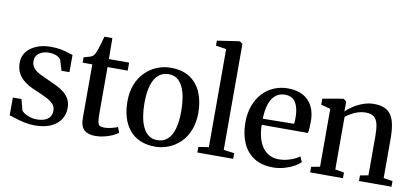

<svg xmlns="http://www.w3.org/2000/svg" viewBox="-74 -1077 2927 1346"><g transform="rotate(10 1389.5 -404.0)"><path d="M224 11Q185.5 11 149.2 3Q113 -5 84 -14.2Q55 -23.5 38.5 -28.5L39 -155H100L120 -79.5Q125.5 -68.5 142.2 -57.8Q159 -47 181.8 -40Q204.5 -33 227.5 -33Q264 -33 287.8 -42.8Q311.5 -52.5 323.2 -70.8Q335 -89 335 -113.5Q335 -140.5 317.8 -159.5Q300.5 -178.5 268 -195.2Q235.5 -212 188.5 -231Q142 -250 109.8 -273.8Q77.5 -297.5 60.5 -329.2Q43.5 -361 43.5 -404Q43.5 -449 69 -482Q94.5 -515 139 -533.2Q183.5 -551.5 239.5 -551.5Q282.5 -551.5 313.2 -545.2Q344 -539 365 -531.8Q386 -524.5 399 -521.5L398.5 -399H342L320.5 -471Q316 -481 304 -489.8Q292 -498.5 274.8 -503.5Q257.5 -508.5 236.5 -508.5Q209 -509 186.2 -500Q163.5 -491 150.2 -474.2Q137 -457.5 137 -433.5Q137 -402 154.5 -382Q172 -362 200.5 -347.8Q229 -333.5 261.5 -319.5Q293 -306 323.2 -291Q353.5 -276 377.5 -257Q401.5 -238 415.8 -212Q430 -186 430 -150Q430 -102.5 406 -66.2Q382 -30 336 -9.5Q290 11 224 11Z M653.5 10Q602.5 10 574.8 -14.2Q547 -38.5 547 -100V-480.5H478V-518.5Q487 -521.5 498.5 -524.5Q510 -527.5 520.5 -530.8Q531 -534 536 -537.5Q543 -542 547.8 -547.5Q552.5 -553 556.5 -560.5Q560.5 -568 564 -577.5Q569 -589.5 575 -609.8Q581 -630 587 -651Q593 -672 597 -686.5H653.5L655 -537.5H799V-480.5H655.5V-157Q655.5 -112 659.5 -91Q663.5 -70 674.8 -64.2Q686 -58.5 706.5 -58.5Q730 -58.5 758 -65.5Q786 -72.5 801 -79.5L815.5 -41Q800.5 -29 775 -17.2Q749.5 -5.5 718 2.2Q686.5 10 653.5 10Z M834.5 -268Q834.5 -337.5 856 -390.8Q877.5 -444 914.5 -480Q951.5 -516 997.8 -534.5Q1044 -553 1093 -553Q1177.5 -553 1231.8 -516.5Q1286 -480 1312 -417Q1338 -354 1338 -274.5Q1338 -204.5 1316.5 -151Q1295 -97.5 1258 -61.5Q1221 -25.5 1175 -7.2Q1129 11 1079.5 11Q1016.5 11 970.2 -10Q924 -31 894 -68.8Q864 -106.5 849.2 -157.2Q834.5 -208 834.5 -268ZM1087 -36.5Q1129 -36.5 1158.2 -61.5Q1187.5 -86.5 1202.8 -137.2Q1218 -188 1218 -264.5Q1218 -315 1211 -358.8Q1204 -402.5 1188.8 -435.5Q1173.5 -468.5 1148.5 -487.2Q1123.5 -506 1087 -506Q1045 -506 1015.2 -480.8Q985.5 -455.5 969.8 -405Q954 -354.5 954 -277.5Q954 -227 961.5 -183Q969 -139 984.8 -106Q1000.5 -73 1025.8 -54.8Q1051 -36.5 1087 -36.5Z M1452.5 -51V-749L1378 -760.5V-796L1531.5 -819H1539L1558.5 -804.5V-50.5L1634.5 -40V0H1379.5V-40Z M1919.5 11Q1837.5 11 1783.2 -24Q1729 -59 1701.8 -121.5Q1674.5 -184 1674.5 -267Q1674.5 -333 1694 -386Q1713.5 -439 1747.8 -476.2Q1782 -513.5 1828 -533.2Q1874 -553 1927.5 -553Q2020 -553 2071.5 -502.8Q2123 -452.5 2125.5 -358.5Q2125.5 -328 2124 -306.5Q2122.5 -285 2119 -269.5H1790Q1790.5 -222.5 1800.8 -182.5Q1811 -142.5 1830.8 -113.5Q1850.5 -84.5 1880.5 -68.2Q1910.5 -52 1950.5 -52Q1991 -52 2032 -66.5Q2073 -81 2095.5 -98.5L2112.5 -61Q2095.5 -43 2065 -26.5Q2034.5 -10 1996.8 0.5Q1959 11 1919.5 11ZM1790 -313 2012.5 -316Q2014 -326.5 2014.5 -338.8Q2015 -351 2015 -361.5Q2015 -427 1992 -466.5Q1969 -506 1914.5 -506Q1887.5 -506 1865.2 -494.5Q1843 -483 1826.5 -459.5Q1810 -436 1800.8 -399.5Q1791.5 -363 1790 -313Z M2244 -51V-463L2176.5 -481V-524L2315.5 -548H2326L2345 -532.5V-492L2344.5 -462.5Q2364.5 -483 2395.8 -503.2Q2427 -523.5 2464.5 -537Q2502 -550.5 2541 -550.5Q2601 -550.5 2635 -526.8Q2669 -503 2683 -454.8Q2697 -406.5 2697 -333V-50.5L2761.5 -40V0H2530V-40L2588.5 -50.5V-331.5Q2588.5 -381.5 2581 -414.8Q2573.5 -448 2553 -464.5Q2532.5 -481 2493 -481Q2466 -481 2440.5 -473Q2415 -465 2392.8 -452.2Q2370.5 -439.5 2352.5 -425.5V-51L2416 -40V0H2182.5V-40Z"/></g></svg>

Font: Merriweather 60pt Medium
Style: Regular
Weight: 500
Version: Version 2.100